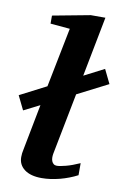

<svg xmlns="http://www.w3.org/2000/svg" viewBox="-95 -788 559 851"><g transform="rotate(10 184.0 -362.5)"><path d="M240.2 -379.9 186 -102.1Q184.6 -93.3 184.8 -84.7Q185.1 -76.2 188 -69.1Q190.9 -62 196.5 -57.6Q202.1 -53.2 210.9 -53.2Q223.6 -53.2 251 -60.3Q278.3 -67.4 313 -83V-28.8Q295.4 -19.5 275.6 -12Q255.9 -4.4 235.4 1Q214.8 6.3 194.1 9.3Q173.3 12.2 153.8 12.2Q104 12.2 76.4 -8.5Q48.8 -29.3 48.8 -64Q48.8 -72.3 49.8 -81.3Q50.8 -90.3 53.2 -100.1L92.8 -305.2L21 -269L-9.8 -332L108.9 -393.1L162.1 -661.1L74.2 -668.9V-705.1L243.2 -736.8H309.1L256.8 -466.8L347.2 -513.2L377.9 -450.2Z"/></g></svg>

Font: Charis SIL Eur
Style: Bold Italic
Weight: 700
Italic angle: -11°
Foundry: SIL International
Version: Version 5.000